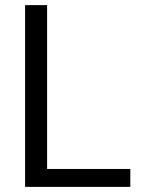

<svg xmlns="http://www.w3.org/2000/svg" viewBox="-20 -730 549 750"><path d="M78 0V-710H164V-70H489V0Z"/></svg>

Font: Special Gothic
Style: Regular
Weight: 400
Designer: Alistair McCready
Foundry: Monolith
Version: Version 1.010; ttfautohint (v1.8.4.7-5d5b)